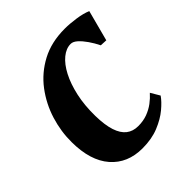

<svg xmlns="http://www.w3.org/2000/svg" viewBox="-162 -662 778 778"><g transform="rotate(-45 227.0 -273.0)"><path d="M210.5 10.5Q125 10.5 75.2 -46.8Q25.5 -104 25 -210.5Q24.5 -271.5 43.2 -332.2Q62 -393 100.2 -443.8Q138.5 -494.5 196 -525Q253.5 -555.5 330 -555.5Q359 -555.5 393.2 -550.5Q427.5 -545.5 451 -535.5L416 -403L386 -404.5Q374.5 -428 360.2 -448.5Q346 -469 331.5 -482Q317 -495 303.5 -495Q277.5 -495 252.8 -474.8Q228 -454.5 208.8 -417.5Q189.5 -380.5 178.2 -329.5Q167 -278.5 168 -217.5Q169 -164.5 180 -131Q191 -97.5 211.5 -81.5Q232 -65.5 262 -65.5Q291 -65.5 314.5 -74.2Q338 -83 356.8 -97Q375.5 -111 390.5 -128L413.5 -89Q399.5 -68.5 372 -45.5Q344.5 -22.5 304 -6Q263.5 10.5 210.5 10.5Z"/></g></svg>

Font: Merriweather 48pt
Style: Bold Italic
Weight: 700
Italic angle: -7.8°
Version: Version 2.101